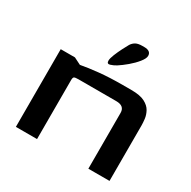

<svg xmlns="http://www.w3.org/2000/svg" viewBox="-150 -812 955 959"><g transform="rotate(30 327.5 -333.0)"><path d="M60 0V-448H142L182 -428Q224 -436 283 -442Q342 -448 418 -448H468Q518 -448 545 -434Q572 -420 583.5 -399Q595 -378 597.5 -356.5Q600 -335 600 -320V0H478V-322Q478 -362 430 -362H212Q193 -362 187.5 -358.5Q182 -355 182 -340V0ZM295 -518Q295 -531 304.5 -554.5Q314 -578 326 -601.5Q338 -625 345 -637Q354 -651 367.5 -658.5Q381 -666 405 -666H416Q455 -666 455 -637Q455 -622 436.5 -599Q418 -576 392.5 -554.5Q367 -533 345 -519Q329 -509 312 -504Q295 -499 295 -518Z"/></g></svg>

Font: Goldman
Style: Regular
Weight: 400
Designer: Jaikishan Patel
Version: Version 1.000; ttfautohint (v1.8.3)